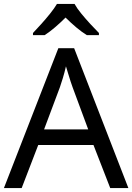

<svg xmlns="http://www.w3.org/2000/svg" viewBox="-20 -964 679 984"><path d="M545 0 459 -221H176L91 0H0L279 -717H360L638 0ZM352 -517Q349 -525 342 -546Q335 -567 328.5 -589.5Q322 -612 318 -624Q311 -593 302 -563.5Q293 -534 287 -517L206 -301H432ZM362 -944Q374 -922 396.5 -894.5Q419 -867 443.5 -840.5Q468 -814 487 -795V-784H425Q399 -800 371 -823.5Q343 -847 316 -874Q289 -847 262 -824Q235 -801 209 -784H149V-795Q168 -815 191.5 -841Q215 -867 237 -894.5Q259 -922 272 -944Z"/></svg>

Font: Noto Sans PhagsPa
Style: Regular
Weight: 400
Designer: Monotype Design Team
Foundry: Monotype Imaging Inc.
Version: Version 2.004; ttfautohint (v1.8.4.7-5d5b)